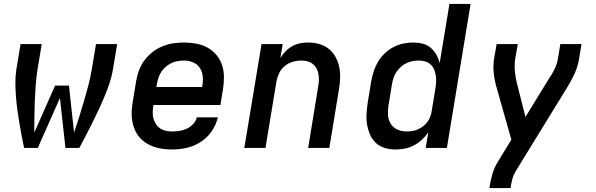

<svg xmlns="http://www.w3.org/2000/svg" viewBox="-20 -755 3040 980"><path d="M103 0Q96 -32 90 -64.5Q84 -97 78.5 -129.5Q73 -162 68.5 -195Q64 -228 61.5 -261.5Q59 -295 58.5 -329Q58 -363 63 -398L85 -530H193L171 -398Q165 -357 162 -317Q159 -277 157.5 -237Q156 -197 155.5 -157.5Q155 -118 155 -78L261 -318H332L358 -78L359 -81Q372 -120 384.5 -159.5Q397 -199 408.5 -238.5Q420 -278 430.5 -317.5Q441 -357 448 -398L470 -530H578L556 -398Q550 -363 538.5 -329Q527 -295 513 -261.5Q499 -228 483.5 -195Q468 -162 452 -129.5Q436 -97 419 -64.5Q402 -32 385 0H314L286 -255L173 0Z M860 8Q835 8 811.5 5Q788 2 766 -5.5Q744 -13 725 -25.5Q706 -38 691.5 -55Q677 -72 668 -93Q659 -114 655 -137Q651 -160 652 -184Q653 -208 657 -232L675 -342Q680 -370 690 -397Q700 -424 717.5 -447.5Q735 -471 759 -489.5Q783 -508 810 -519Q837 -530 865 -534Q893 -538 921 -538Q952 -538 983 -532Q1014 -526 1040 -511.5Q1066 -497 1085 -474Q1104 -451 1113.5 -422Q1123 -393 1123 -361.5Q1123 -330 1118 -298L1105 -219H763V-217Q760 -200 759.5 -183Q759 -166 763 -151Q767 -136 775.5 -122.5Q784 -109 797 -100Q810 -91 826.5 -87.5Q843 -84 860 -84Q878 -84 897 -87Q916 -90 934 -98.5Q952 -107 966 -122Q980 -137 985 -156H1092Q1083 -118 1060.5 -85Q1038 -52 1004.5 -30.5Q971 -9 933.5 -0.5Q896 8 860 8ZM778 -311H1012V-313Q1017 -338 1015 -363Q1013 -388 1000.5 -407.5Q988 -427 966 -436.5Q944 -446 919 -446Q903 -446 886.5 -443Q870 -440 855 -433Q840 -426 826.5 -414.5Q813 -403 803.5 -388.5Q794 -374 789 -358.5Q784 -343 781 -327Z M1227 0 1315 -530H1423L1411 -459Q1422 -477 1437.5 -493Q1453 -509 1472 -519.5Q1491 -530 1511.5 -534Q1532 -538 1552 -538Q1581 -538 1608.5 -530.5Q1636 -523 1657.5 -506Q1679 -489 1692.5 -464.5Q1706 -440 1711.5 -413Q1717 -386 1716 -356.5Q1715 -327 1710 -298L1661 0H1553L1604 -313Q1607 -329 1607.5 -345.5Q1608 -362 1605.5 -377Q1603 -392 1595.5 -405.5Q1588 -419 1576.5 -428.5Q1565 -438 1549.5 -442Q1534 -446 1518 -446Q1496 -446 1474 -439.5Q1452 -433 1433.5 -418Q1415 -403 1405 -382Q1395 -361 1391 -339L1335 0Z M1998 8Q1970 8 1943.5 0Q1917 -8 1898 -26Q1879 -44 1868.5 -68.5Q1858 -93 1853.5 -120Q1849 -147 1851 -175.5Q1853 -204 1857 -232L1875 -342Q1880 -367 1888 -392Q1896 -417 1910 -440.5Q1924 -464 1944 -483Q1964 -502 1988 -514.5Q2012 -527 2037.5 -532.5Q2063 -538 2089 -538Q2114 -538 2137.5 -532Q2161 -526 2178.5 -511Q2196 -496 2207.5 -475.5Q2219 -455 2224 -432L2274 -735H2382L2261 0H2153L2166 -80Q2152 -59 2133 -41.5Q2114 -24 2092 -12.5Q2070 -1 2046 3.5Q2022 8 1998 8ZM2056 -84Q2071 -84 2086 -86.5Q2101 -89 2115 -95.5Q2129 -102 2141.5 -112Q2154 -122 2163 -135Q2172 -148 2177 -162Q2182 -176 2184 -191L2202 -301Q2205 -318 2206 -335Q2207 -352 2204.5 -368.5Q2202 -385 2196 -400Q2190 -415 2178 -426Q2166 -437 2150 -441.5Q2134 -446 2117 -446Q2101 -446 2085 -443Q2069 -440 2054 -432.5Q2039 -425 2026 -413.5Q2013 -402 2003.5 -388Q1994 -374 1989 -358.5Q1984 -343 1981 -327L1963 -217Q1959 -192 1960.5 -167.5Q1962 -143 1974.5 -123Q1987 -103 2009 -93.5Q2031 -84 2056 -84Z M2478 205 2479 198Q2484 165 2493.5 132.5Q2503 100 2521 71L2590 -42L2516 -304Q2505 -340 2500.5 -378.5Q2496 -417 2502 -457L2515 -530H2623L2610 -457Q2605 -423 2608 -391Q2611 -359 2619 -328L2662 -158L2781 -352Q2782 -354 2783 -355.5Q2784 -357 2785 -359H2786Q2801 -382 2812.5 -406.5Q2824 -431 2828 -457L2840 -530H2948L2936 -457Q2930 -417 2912.5 -378.5Q2895 -340 2872 -304L2612 119Q2601 137 2595.5 157.5Q2590 178 2587 198L2586 205Z"/></svg>

Font: Iosevka Curly SmBdExObl
Style: Regular
Weight: 600
Width: 7
Italic angle: -9°
Monospace: yes
Designer: Belleve Invis
Foundry: Belleve Invis
Version: Version 11.1.0; ttfautohint (v1.8.3)